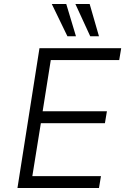

<svg xmlns="http://www.w3.org/2000/svg" viewBox="-20 -948 638 968"><path d="M68 0 179 -705H591L581 -645H236L195 -387H519L509 -327H186L143 -60H489L479 0ZM435 -765 360 -928H432L479 -765ZM320 -765 241 -928H314L363 -765Z"/></svg>

Font: Nunito Sans 7pt SemiCondensed Light
Style: Italic
Weight: 300
Width: 4
Italic angle: -9°
Designer: Vernon Adams
Foundry: Vernon Adams
Version: Version 3.101;gftools[0.9.27]